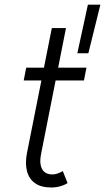

<svg xmlns="http://www.w3.org/2000/svg" viewBox="-20 -809 456 834"><path d="M202.6 5.4Q158.7 5.4 132.3 -13.2Q106 -31.7 97.2 -65.4Q88.4 -99.1 97.2 -144.5L205.1 -687H266.6L158.7 -141.6Q149.9 -99.1 162.6 -75.2Q175.3 -51.3 208 -51.3Q219.2 -51.3 231.7 -55.9Q244.1 -60.5 252.9 -65.9L273.4 -13.7Q259.8 -4.9 241.2 0.2Q222.7 5.4 202.6 5.4ZM83 -459.5 93.8 -515.1H355.5L344.7 -459.5ZM315.9 -577.6 361.8 -788.6H416L363.8 -577.6Z"/></svg>

Font: Reddit Sans Light
Style: Italic
Weight: 300
Italic angle: -11.25°
Designer: Stephen Hutchings
Version: Version 1.013